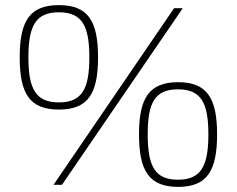

<svg xmlns="http://www.w3.org/2000/svg" viewBox="-20 -722 926 750"><path d="M210 -702C96 -702 57 -640 57 -498C57 -356 96 -294 210 -294C324 -294 363 -356 363 -498C363 -640 324 -702 210 -702ZM694 -690H660L189 0H222ZM210 -674C300 -674 329 -622 329 -498C329 -374 300 -322 210 -322C120 -322 91 -374 91 -498C91 -622 120 -674 210 -674ZM676 -401C562 -401 523 -338 523 -197C523 -55 562 8 676 8C789 8 828 -55 828 -197C828 -338 789 -401 676 -401ZM675 -373C765 -373 794 -321 794 -197C794 -73 765 -20 675 -20C585 -20 557 -73 557 -197C557 -321 585 -373 675 -373Z"/></svg>

Font: Exo 2 Extra Light
Style: Regular
Weight: 250
Designer: Natanael Gama
Version: Version 1.001;PS 001.001;hotconv 1.0.88;makeotf.lib2.5.64775